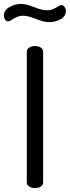

<svg xmlns="http://www.w3.org/2000/svg" viewBox="-67 -968 359 988"><path d="M71 -30V-702Q71 -716 83.5 -723.5Q96 -731 113 -731Q130 -731 142.5 -723.5Q155 -716 155 -702V-30Q155 -16 142.5 -8Q130 0 113 0Q96 0 83.5 -8Q71 -16 71 -30ZM52 -887Q27 -887 4.5 -872.5Q-18 -858 -24 -858Q-35 -858 -41 -867.5Q-47 -877 -47 -887Q-47 -916 -17.5 -932Q12 -948 40 -948Q67 -948 108 -931.5Q149 -915 175 -915Q200 -915 221 -928.5Q242 -942 248 -942Q259 -942 265.5 -932.5Q272 -923 272 -914Q272 -883 244 -868.5Q216 -854 188 -854Q158 -854 118 -870.5Q78 -887 52 -887Z"/></svg>

Font: Dosis
Style: Medium
Weight: 500
Designer: Edgar Tolentino, Pablo Impallari, Igino Marini
Foundry: Edgar Tolentino, Pablo Impallari, Igino Marini
Version: Version 1.007